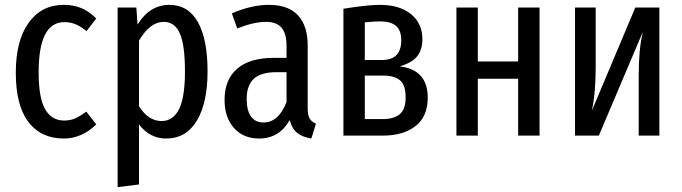

<svg xmlns="http://www.w3.org/2000/svg" viewBox="-20 -558 2806 790"><path d="M376 -482 336 -430Q313 -449 291.5 -458Q270 -467 245 -467Q139 -467 139 -261Q139 -154 166 -108Q193 -62 244 -62Q269 -62 289.5 -71Q310 -80 335 -99L376 -46Q316 12 243 12Q149 12 97 -56Q45 -124 45 -259Q45 -391 98 -464.5Q151 -538 242 -538Q282 -538 314 -525Q346 -512 376 -482Z M834 -264Q834 -135 790 -61.5Q746 12 664 12Q596 12 552 -46V201L464 212V-527H541L546 -457Q596 -538 677 -538Q754 -538 794 -467.5Q834 -397 834 -264ZM741 -264Q741 -373 720 -420.5Q699 -468 654 -468Q597 -468 552 -391V-121Q590 -60 645 -60Q692 -60 716.5 -108.5Q741 -157 741 -264Z M1280 -49 1261 12Q1224 6 1202.5 -11.5Q1181 -29 1172 -64Q1129 12 1046 12Q981 12 942.5 -31.5Q904 -75 904 -147Q904 -231 956 -275.5Q1008 -320 1107 -320H1159V-368Q1159 -420 1138.5 -444Q1118 -468 1075 -468Q1024 -468 956 -441L934 -503Q1015 -538 1086 -538Q1167 -538 1206.5 -494.5Q1246 -451 1246 -372V-112Q1246 -84 1254 -70.5Q1262 -57 1280 -49ZM1159 -138V-261H1117Q1054 -261 1024.5 -234Q995 -207 995 -151Q995 -103 1013 -78.5Q1031 -54 1064 -54Q1126 -54 1159 -138Z M1740 -156Q1740 -79 1690 -39.5Q1640 0 1555 0H1393V-522Q1491 -538 1543 -538Q1624 -538 1671 -500Q1718 -462 1718 -396Q1718 -354 1697 -327Q1676 -300 1625 -285Q1740 -271 1740 -156ZM1481 -466V-311H1551Q1631 -311 1631 -392Q1631 -433 1609.5 -451.5Q1588 -470 1543 -470Q1521 -470 1481 -466ZM1649 -157Q1649 -209 1625.5 -228Q1602 -247 1557 -247H1481V-68H1555Q1600 -68 1624.5 -88Q1649 -108 1649 -157Z M2112 0V-234H1946V0H1858V-527H1946V-305H2112V-527H2200V0Z M2693 0H2608V-248Q2608 -357 2625 -427L2444 0H2346V-527H2431V-280Q2431 -173 2415 -102L2594 -527H2693Z"/></svg>

Font: Fira Sans Extra Condensed
Style: Regular
Weight: 400
Width: 1
Designer: Carrois Corporate & Edenspiekermann AG
Foundry: Carrois Corporate GbR & Edenspiekermann AG
Version: Version 4.203